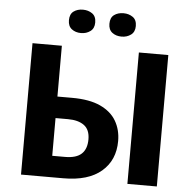

<svg xmlns="http://www.w3.org/2000/svg" viewBox="-59 -956 1018 1015"><g transform="rotate(5 450.0 -448.5)"><path d="M271 -835Q271 -867.7 291 -882.3Q311 -897 340.3 -897Q368.7 -897 389.6 -882.3Q410.6 -867.7 410.6 -835Q410.6 -803.7 389.6 -788.3Q368.7 -772.9 340.3 -772.9Q311 -772.9 291 -788.3Q271 -803.7 271 -835ZM485.8 -835Q485.8 -867.7 505.9 -882.3Q525.9 -897 555.7 -897Q584 -897 605 -882.3Q626 -867.7 626 -835Q626 -803.7 605 -788.3Q584 -772.9 555.7 -772.9Q525.9 -772.9 505.9 -788.3Q485.8 -803.7 485.8 -835ZM314.5 0H89.8V-697.3H245.6V-427.7H323.2Q416 -427.7 473.9 -400.9Q531.7 -374 558.8 -327.4Q585.9 -280.8 585.9 -221.2Q585.9 -119.6 516.1 -59.8Q446.3 0 314.5 0ZM810.5 0H654.3V-697.3H810.5ZM245.6 -113.3H313.5Q373 -113.3 400.9 -139.4Q428.7 -165.5 428.7 -216.3Q428.7 -267.6 397.7 -290.5Q366.7 -313.5 311.5 -313.5H245.6Z"/></g></svg>

Font: Lunasima
Style: Bold
Weight: 700
Designer: The DocRepair Project, Monotype Design Team
Foundry: Google
Version: Version 2.009